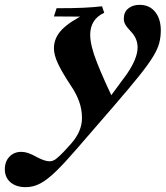

<svg xmlns="http://www.w3.org/2000/svg" viewBox="-155 -480 685 794"><path d="M-49 294Q-88 294 -111.5 274Q-135 254 -135 220Q-135 188 -116 168Q-97 148 -67 148Q-53 148 -38 153Q-23 158 2 172Q16 179 28 183Q40 187 50 187Q64 187 77 177Q90 167 111 145L140 113Q184 63 184 8Q184 -27 172.5 -59.5Q161 -92 138 -126Q101 -182 84.5 -217.5Q68 -253 68 -280Q68 -323 100.5 -357Q133 -391 207 -427L221 -411L68 -412L79 -446Q150 -446 191 -448Q232 -450 267 -454L276 -427Q247 -414 232.5 -391Q218 -368 218 -336Q218 -315 224.5 -287.5Q231 -260 245 -224Q259 -188 281 -139L310 -76L277 -48L369 -173Q414 -238 414 -284Q414 -321 386 -350Q369 -368 363 -379Q357 -390 357 -403Q357 -430 375.5 -445Q394 -460 422 -460Q463 -460 486.5 -431Q510 -402 510 -354Q510 -327 503.5 -302Q497 -277 477.5 -245Q458 -213 419.5 -165Q381 -117 317 -43L163 135Q113 193 77 228Q41 263 12 278.5Q-17 294 -49 294Z"/></svg>

Font: Baskervville
Style: Bold Italic
Weight: 700
Italic angle: -18°
Version: Version 1.100